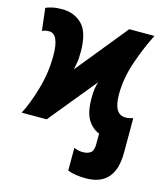

<svg xmlns="http://www.w3.org/2000/svg" viewBox="-118 -651 836 979"><g transform="rotate(15 300.0 -162.0)"><path d="M427 239Q582 239 582 62V-120Q575 -118 564.5 -115.5Q554 -113 542 -113Q480 -113 480 -219Q480 -303 510 -391Q540 -479 578 -553H445L225 -282Q227 -295 231.5 -316Q236 -337 236 -376Q236 -480 194.5 -521.5Q153 -563 89 -563Q59 -563 36.5 -558Q14 -553 3 -547L17 -429Q33 -437 53 -437Q106 -437 106 -322Q106 -231 80 -142.5Q54 -54 25 0H157L362 -251Q357 -237 353.5 -217.5Q350 -198 350 -164Q350 -89 373.5 -51Q397 -13 434 1V57Q434 91 418.5 102.5Q403 114 378 114Q355 114 331 104V224Q370 239 427 239Z"/></g></svg>

Font: Noto Sans Mono UI ExtraBold
Style: Regular
Weight: 800
Designer: Monotype Design team
Foundry: Monotype Imaging Inc.
Version: 1.000